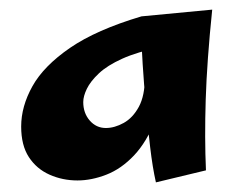

<svg xmlns="http://www.w3.org/2000/svg" viewBox="-20 -795 498 399"><path d="M141 -420Q110 -420 83 -432Q56 -444 40 -468.5Q24 -493 24 -532Q24 -574 47.5 -616Q71 -658 125.5 -695.5Q180 -733 274 -761L313 -697Q265 -687 234 -673Q203 -659 185.5 -642.5Q168 -626 160.5 -610.5Q153 -595 153 -583Q153 -560 166.5 -544.5Q180 -529 200 -529Q218 -529 237 -539.5Q256 -550 268.5 -573Q281 -596 281 -634L325 -658Q321 -592 303 -546Q285 -500 258.5 -472Q232 -444 201 -432Q170 -420 141 -420ZM304 -416Q297 -447 292 -489.5Q287 -532 283 -577Q279 -622 276.5 -661.5Q274 -701 273.5 -728Q273 -755 274 -761L421 -775Q410 -668 407.5 -588Q405 -508 408 -441Z"/></svg>

Font: Marhey Light SemiBold
Style: Regular
Weight: 600
Version: Version 1.000